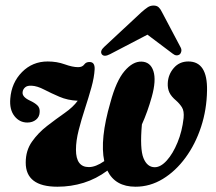

<svg xmlns="http://www.w3.org/2000/svg" viewBox="-20 -680 796 709"><path d="M502.5 -452.5Q535.5 -451.5 546.5 -417.5Q557.5 -383.5 540.5 -322.5Q525 -267 504 -220.5Q496 -130 509.8 -96.2Q523.5 -62.5 551.5 -62.5Q573.5 -62.5 596 -87.5Q618.5 -112.5 635.5 -153.8Q652.5 -195 658 -244Q660.5 -270 651.8 -283.8Q643 -297.5 630.5 -308.5Q612.5 -323.5 605.5 -338.5Q598.5 -353.5 599.5 -373Q601 -405 621.8 -429Q642.5 -453 675.5 -453Q746.5 -453 744.5 -346Q743.5 -275.5 722.5 -211.5Q701.5 -147.5 665 -97.8Q628.5 -48 581.2 -19.2Q534 9.5 480.5 9.5Q405.5 9.5 376.5 -50Q335.5 -19.5 289 -5Q242.5 9.5 192 9.5Q74.5 9.5 75 -80Q75 -124 98 -156.8Q121 -189.5 154 -215Q187 -240.5 218.5 -262.5Q250 -284.5 267 -308Q230 -309.5 199.2 -322.8Q168.5 -336 143 -349.2Q117.5 -362.5 97 -363.5Q80.5 -364.5 72.5 -357.2Q64.5 -350 63.5 -340Q61 -322.5 89.5 -309Q108 -300.5 117.8 -291.2Q127.5 -282 126.5 -266.5Q126 -248.5 113 -238Q100 -227.5 81 -227.5Q52 -227.5 33.2 -251.5Q14.5 -275.5 18 -316Q22.5 -374.5 61.2 -413.8Q100 -453 156 -453Q190 -453 219 -442.5Q248 -432 268.5 -432Q284 -432 291 -441.8Q298 -451.5 311 -451Q330.5 -451 329.5 -424.5Q328 -394.5 317.5 -357Q307 -319.5 293.8 -279Q280.5 -238.5 270.5 -199.2Q260.5 -160 260.5 -127Q260.5 -63 308 -63Q333.5 -63 365 -85Q348 -165 387.5 -301Q409 -381.5 439.8 -417.5Q470.5 -453.5 502.5 -452.5ZM386.5 -480Q364.5 -468.5 356 -479.5Q348 -491.5 365 -507L503 -635.5Q515.5 -646.5 525.2 -653Q535 -659.5 547 -659.5Q559 -659.5 565.8 -653.2Q572.5 -647 578 -635.5L647 -505Q651 -497.5 649.5 -490.2Q648 -483 644 -479.5Q631.5 -470.5 617.5 -482L524.5 -552Z"/></svg>

Font: Fraunces 144pt S050
Style: Bold Italic
Weight: 700
Italic angle: -16°
Version: Version 1.000; ttfautohint (v1.8.3)